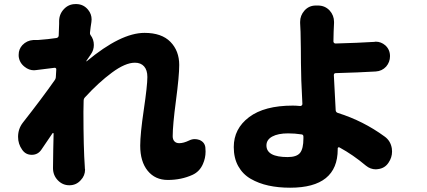

<svg xmlns="http://www.w3.org/2000/svg" viewBox="-20 -834 2040 918"><path d="M883.8 -162.1Q897.5 -168.9 911.1 -168.9Q921.9 -168.9 933.6 -165Q959 -154.3 961.9 -128.9Q962.9 -119.1 962.9 -109.4Q962.9 -78.1 950.2 -49.8Q934.6 -13.7 900.4 2Q846.7 26.4 782.2 26.4Q721.7 26.4 686 -17.6Q650.4 -61.5 650.4 -137.7Q650.4 -193.4 667.5 -309.1Q684.6 -424.8 684.6 -465.8Q684.6 -499 668.9 -516.6Q653.3 -534.2 625 -534.2Q579.1 -534.2 515.1 -486.8Q451.2 -439.5 386.7 -369.1Q379.9 -362.3 379.9 -352.5Q378.9 -334 378.9 -299.8Q378.9 -127.9 385.7 -33.2Q385.7 -31.2 385.7 -29.3Q386.7 -26.4 386.7 -23.4Q386.7 5.9 366.2 27.3Q344.7 51.8 311.5 51.8Q279.3 51.8 256.3 27.8Q233.4 3.9 233.4 -30.3Q234.4 -127.9 236.3 -195.3Q236.3 -197.3 234.4 -197.8Q232.4 -198.2 231.4 -197.3Q225.6 -188.5 177.7 -118.2Q161.1 -93.8 131.8 -93.8Q102.5 -93.8 85.9 -118.2Q66.4 -145.5 66.4 -179.7Q66.4 -217.8 88.9 -247.1Q181.6 -365.2 241.2 -450.2Q247.1 -458 247.1 -467.8L249 -501Q250 -504.9 247.1 -507.8Q244.1 -510.7 240.2 -509.8Q205.1 -505.9 153.3 -499Q147.5 -498 142.6 -498Q118.2 -498 97.7 -514.6Q72.3 -534.2 69.3 -565.4Q69.3 -569.3 69.3 -573.2Q69.3 -598.6 86.9 -618.2Q108.4 -640.6 138.7 -642.6Q148.4 -642.6 160.2 -642.6Q212.9 -646.5 250 -652.3Q259.8 -654.3 260.7 -664.1Q262.7 -703.1 262.7 -719.7Q262.7 -723.6 262.7 -732.4Q262.7 -766.6 286.1 -791Q308.6 -814.5 340.8 -814.5Q341.8 -814.5 342.8 -814.5H346.7Q379.9 -813.5 401.4 -787.1Q418 -766.6 418 -741.2Q418 -734.4 417 -728.5Q413.1 -705.1 410.2 -677.7Q409.2 -670.9 413.1 -666Q428.7 -645.5 428.7 -619.1Q428.7 -594.7 415 -575.2Q399.4 -551.8 393.6 -543.9Q392.6 -543 392.6 -541.5Q392.6 -540 394.5 -541Q557.6 -676.8 670.9 -676.8Q752.9 -676.8 794.9 -633.8Q836.9 -590.8 836.9 -523.4Q836.9 -470.7 821.3 -353Q805.7 -235.4 805.7 -182.6Q805.7 -167 814 -158.2Q822.3 -149.4 836.9 -149.4Q857.4 -149.4 883.8 -162.1Z M1430.7 -171.9V-180.7Q1430.7 -190.4 1421.9 -191.4Q1389.6 -196.3 1357.4 -196.3Q1309.6 -196.3 1281.7 -181.2Q1253.9 -166 1253.9 -138.7Q1253.9 -83 1355.5 -83Q1398.4 -83 1414.6 -103Q1430.7 -123 1430.7 -171.9ZM1818.4 -181.6Q1847.7 -161.1 1853.5 -124Q1854.5 -116.2 1854.5 -109.4Q1854.5 -81.1 1837.9 -56.6Q1820.3 -29.3 1787.1 -25.4Q1782.2 -24.4 1777.3 -24.4Q1751 -24.4 1729.5 -42Q1668 -93.8 1603.5 -128.9Q1600.6 -130.9 1597.7 -129.4Q1594.7 -127.9 1594.7 -124V-120.1Q1594.7 63.5 1367.2 63.5Q1310.5 63.5 1263.7 53.2Q1216.8 43 1178.7 21Q1140.6 -1 1119.1 -39.6Q1097.7 -78.1 1097.7 -130.9Q1097.7 -218.8 1170.9 -273.9Q1244.1 -329.1 1379.9 -329.1Q1394.5 -329.1 1416 -327.1Q1419.9 -327.1 1422.9 -330.1Q1425.8 -333 1425.8 -336.9Q1418.9 -463.9 1418.9 -533.2Q1418.9 -597.7 1417 -681.6Q1416 -706.1 1415 -723.6Q1415 -726.6 1415 -729.5Q1415 -759.8 1435.5 -783.2Q1457 -807.6 1490.2 -807.6H1500Q1534.2 -807.6 1556.6 -783.2Q1577.1 -759.8 1577.1 -729.5Q1577.1 -726.6 1577.1 -723.6Q1576.2 -704.1 1575.2 -681.6Q1574.2 -665 1574.2 -635.7Q1574.2 -631.8 1577.1 -628.9Q1580.1 -626 1584 -626Q1692.4 -628.9 1770.5 -633.8Q1773.4 -634.8 1776.4 -634.8Q1801.8 -634.8 1822.3 -617.2Q1844.7 -596.7 1844.7 -565.4Q1844.7 -537.1 1826.2 -515.6Q1806.6 -494.1 1776.4 -492.2Q1695.3 -487.3 1585.9 -484.4Q1576.2 -484.4 1576.2 -474.6Q1579.1 -413.1 1585 -306.6Q1585.9 -296.9 1595.7 -293.9Q1716.8 -255.9 1818.4 -181.6Z"/></svg>

Font: Gen Jyuu GothicX Heavy
Style: Bold
Weight: 900
Designer: [Source Han Sans]
Ryoko NISHIZUKA  (kana & ideographs); Paul D. Hunt (Latin, Greek & Cyrillic); Wenlong ZHANG  (bopomofo
Version: Version 1.002.20150607